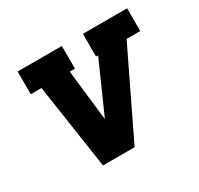

<svg xmlns="http://www.w3.org/2000/svg" viewBox="-117 -662 834 805"><g transform="rotate(-30 300.0 -260.0)"><path d="M167 0 106 -410H54V-520H268V-410H243L270 -173Q270 -171 270.5 -169Q271 -167 271 -164Q272 -167 273 -169Q274 -171 275 -173L380 -410H370V-520H584V-410H518L320 0Z"/></g></svg>

Font: Iosevka Etoile XBdObl
Style: Regular
Weight: 800
Italic angle: -9°
Designer: Belleve Invis
Foundry: Belleve Invis
Version: Version 15.5.2; ttfautohint (v1.8.4)